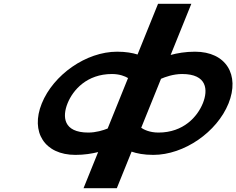

<svg xmlns="http://www.w3.org/2000/svg" viewBox="-20 -917 1248 1014"><path d="M706.4 -629.1C680.3 -637.4 644.9 -644 598.6 -644C434.5 -644 261.7 -521.6 200.6 -370.5C139.8 -220.1 215 -99 378.4 -99C424.7 -99 465.4 -105.6 498.3 -113.9L421.1 77H596.9L675 -116.2C701.7 -106.8 739.1 -99 789.6 -99C953 -99 1126 -220.1 1186.8 -370.5C1247.8 -521.6 1173.9 -644 1009.8 -644C959.3 -644 915.6 -636.2 881.3 -626.8L990.5 -897H814.7ZM656.2 -504.8 548.5 -238.2C525 -228.8 487.1 -216.9 446.4 -216.9C313.8 -216.9 308.4 -301.1 337 -371.8C365.4 -441.9 438.8 -526.1 571.3 -526.1C612 -526.1 640.3 -514.2 656.2 -504.8ZM816.9 -216.9C770.3 -216.9 740 -232.5 725.8 -242.1L830.4 -500.9C852.4 -510.5 895.2 -526.1 941.8 -526.1C1074.3 -526.1 1079.7 -441.9 1051.4 -371.8C1022.8 -301.1 949.4 -216.9 816.9 -216.9Z"/></svg>

Font: Hussar
Style: BdWideOblFour
Weight: 700
Foundry: Cannot Into Space Fonts
Version: Version 2.00